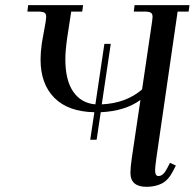

<svg xmlns="http://www.w3.org/2000/svg" viewBox="-20 -722 759 749"><path d="M86.9 -676.8 89.8 -702.1H304.2L300.8 -676.8H257.8L242.2 -575.2Q234.9 -522.9 234.9 -491.2Q234.9 -408.7 265.9 -364Q296.9 -319.3 352.1 -314.9L387.2 -550.8H412.1L377 -314.9Q471.7 -319.3 534.2 -373L573.2 -637.2Q575.2 -650.9 575.2 -655.8Q575.2 -668.5 568.4 -672.6Q561.5 -676.8 543 -676.8H502L504.9 -702.1H719.2L715.8 -676.8H672.9L589.8 -104Q585 -68.8 585 -58.1Q585 -35.2 598.1 -35.2Q616.7 -35.2 631.8 -64.9L643.1 -86.9L666 -76.2L654.8 -54.2Q636.7 -19 611.1 -6.1Q585.4 6.8 551.8 6.8Q488.8 6.8 488.8 -47.9Q488.8 -68.4 494.1 -105L527.8 -332Q467.8 -288.6 373 -284.2L356.9 -176.8H332L348.1 -284.2Q246.1 -286.1 192.1 -340.3Q138.2 -394.5 138.2 -490.2Q138.2 -516.6 143.1 -553.2L158.2 -637.2Q160.2 -650.9 160.2 -655.8Q160.2 -668.5 153.3 -672.6Q146.5 -676.8 127.9 -676.8Z"/></svg>

Font: Dihjauti S
Style: Bold Italic
Weight: 700
Italic angle: -9°
Designer: T. Christopher White
Version: Version 3.0.0